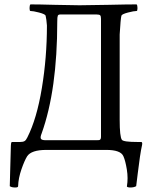

<svg xmlns="http://www.w3.org/2000/svg" viewBox="-20 -666 687 853"><path d="M428.7 -57.6V-582Q428.7 -593.8 425.3 -597.7Q421.9 -601.6 410.2 -601.6H247.1Q239.3 -601.6 236.8 -596.2Q234.4 -590.8 234.4 -570.3Q234.4 -266.6 165 -73.2Q158.2 -56.6 161.6 -49.8Q165 -43 183.6 -43H406.2Q416 -43 419.9 -43.5Q423.8 -43.9 426.3 -47.4Q428.7 -50.8 428.7 -57.6ZM32.2 -35.2H69.3Q82 -35.2 88.9 -39.1Q95.7 -43 101.6 -55.7Q143.6 -138.7 166 -274.9Q188.5 -411.1 188.5 -552.7Q186.5 -580.1 182.6 -596.7Q179.7 -603.5 153.3 -610.4Q127 -617.2 115.2 -617.2Q111.3 -617.2 111.3 -629.9Q111.3 -642.6 115.2 -646.5Q151.4 -646.5 224.1 -644.5Q296.9 -642.6 333 -642.6Q375 -642.6 460 -644.5Q544.9 -646.5 586.9 -646.5Q590.8 -642.6 590.8 -629.9Q590.8 -617.2 586.9 -617.2Q575.2 -617.2 548.8 -610.4Q522.5 -603.5 519.5 -596.7Q515.6 -582 511.7 -512.7V-133.8Q511.7 -58.6 521.5 -44.9Q528.3 -35.2 591.8 -35.2H608.4Q613.3 -33.2 611.3 -22.5Q606.4 -1 601.6 31.7Q596.7 64.5 591.8 106Q586.9 147.5 585 161.1Q575.2 167 558.6 167Q552.7 167 547.9 165.5Q543 164.1 543.9 161.1Q549.8 126 543.5 86.9Q537.1 47.9 528.3 28.3Q516.6 0 452.1 0H186.5Q119.1 0 100.6 28.3Q88.9 46.9 75.2 86.4Q61.5 126 60.5 161.1Q60.5 167 47.9 167Q31.2 167 23.4 161.1L28.3 -18.6Q28.3 -31.2 32.2 -35.2Z"/></svg>

Font: Crimson Text
Style: Roman
Weight: 400
Version: Version 0.13